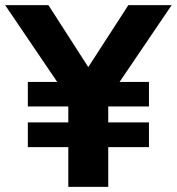

<svg xmlns="http://www.w3.org/2000/svg" viewBox="-43 -725 686 745"><path d="M222 0V-154H65V-250H222V-312H65V-407H194V-385L-23 -705H145L316 -439H283L455 -705H623L406 -385V-407H535V-312H377V-250H535V-154H377V0Z"/></svg>

Font: Nunito Sans 12pt ExtraBold
Style: Regular
Weight: 800
Designer: Vernon Adams
Foundry: Vernon Adams
Version: Version 3.101;gftools[0.9.27]